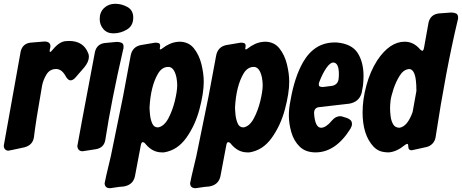

<svg xmlns="http://www.w3.org/2000/svg" viewBox="-53 -797 2437 1013"><path d="M-9 -2Q-19 -2 -26 -9Q-33 -16 -33 -29Q-33 -32 56 -525Q66 -567 108 -572L181 -578Q213 -578 213 -553L212 -544L210 -537L209 -527Q209 -524 209.5 -523.5Q210 -523 211 -523Q216 -523 226 -536Q262 -579 295 -580L311 -581Q387 -581 412 -517Q416 -509 416 -498Q416 -471 392 -442L347 -390Q333 -373 319 -373Q306 -373 294 -394Q274 -432 244 -433Q210 -433 192.5 -404.5Q175 -376 169 -345Q136 -158 126 -73Q120 -32 77 -20Q-5 -2 -9 -2Z M545 -621Q512 -621 492.5 -643.5Q473 -666 473 -697Q473 -733 496.5 -755Q520 -777 555 -777Q589 -777 619.5 -760Q650 -743 650 -704Q650 -661 616.5 -641Q583 -621 545 -621ZM383 1Q358 1 355 -26Q355 -32 448 -523Q458 -565 500 -570L563 -576Q577 -576 588 -571.5Q599 -567 599 -550L598 -539L597 -537Q534 -263 503 -61Q497 -18 454 -10Z M528 196Q500 196 499 170Q499 163 532 26L596 -287L637 -507Q647 -550 689 -559L766 -572Q776 -572 784 -569.5Q792 -567 792 -554Q792 -549 791 -546.5Q790 -544 790 -541Q790 -537 793 -536Q796 -536 801 -540Q842 -572 882 -576Q885 -577 893 -577Q942 -577 970 -542Q998 -507 1010 -457.5Q1022 -408 1022 -366Q1022 -306 999.5 -221Q977 -136 930 -70Q883 -4 812 7H801Q752 7 716 -36Q708 -47 700 -47Q693 -47 690 -31L659 133Q649 179 599 187L576 189Q533 196 528 196ZM782 -125Q813 -131 835 -172Q857 -213 869.5 -264.5Q882 -316 882 -348Q882 -365 878 -388Q866 -444 835 -444Q802 -444 781 -409Q742 -343 736 -230Q736 -217 738.5 -192Q741 -167 750 -146Q759 -125 779 -125Z M979 196Q951 196 950 170Q950 163 983 26L1047 -287L1088 -507Q1098 -550 1140 -559L1217 -572Q1227 -572 1235 -569.5Q1243 -567 1243 -554Q1243 -549 1242 -546.5Q1241 -544 1241 -541Q1241 -537 1244 -536Q1247 -536 1252 -540Q1293 -572 1333 -576Q1336 -577 1344 -577Q1393 -577 1421 -542Q1449 -507 1461 -457.5Q1473 -408 1473 -366Q1473 -306 1450.5 -221Q1428 -136 1381 -70Q1334 -4 1263 7H1252Q1203 7 1167 -36Q1159 -47 1151 -47Q1144 -47 1141 -31L1110 133Q1100 179 1050 187L1027 189Q984 196 979 196ZM1233 -125Q1264 -131 1286 -172Q1308 -213 1320.5 -264.5Q1333 -316 1333 -348Q1333 -365 1329 -388Q1317 -444 1286 -444Q1253 -444 1232 -409Q1193 -343 1187 -230Q1187 -217 1189.5 -192Q1192 -167 1201 -146Q1210 -125 1230 -125Z M1612 7Q1559 7 1528 -23.5Q1497 -54 1484 -99.5Q1471 -145 1471 -189Q1471 -225 1480 -269Q1501 -390 1546 -469Q1606 -573 1713 -573H1723Q1803 -566 1834 -517.5Q1865 -469 1865 -396Q1865 -371 1862 -345L1855 -306Q1841 -259 1790 -250L1633 -232Q1604 -230 1604 -200Q1609 -123 1641 -123Q1654 -123 1668 -132.5Q1682 -142 1692 -154Q1709 -174 1720.5 -179Q1732 -184 1741 -184Q1746 -184 1750 -183Q1754 -182 1779 -174Q1791 -169 1797.5 -162Q1804 -155 1804 -142Q1804 -132 1796 -118Q1718 7 1612 7ZM1651 -338 1699 -344Q1728 -350 1733 -377Q1735 -391 1735 -405Q1735 -467 1705 -467Q1689 -467 1669 -438.5Q1649 -410 1631 -363Q1629 -357 1629 -352Q1629 -342 1636 -340Q1643 -338 1651 -338Z M1999 7Q1974 7 1955 1Q1936 -5 1918 -23Q1860 -85 1860 -204Q1860 -272 1880 -346Q1900 -420 1937 -478Q2003 -577 2082 -577Q2129 -577 2163 -537Q2171 -529 2175 -529Q2181 -529 2184 -544L2208 -678Q2218 -720 2261 -726L2328 -731Q2342 -731 2353 -726Q2364 -721 2364 -704L2363 -693L2362 -691Q2299 -427 2245 -72Q2242 -53 2228.5 -39Q2215 -25 2196 -21L2119 -4Q2101 -4 2101 -25Q2101 -38 2096 -38Q2091 -38 2082 -31Q2041 3 1999 7ZM2055 -123Q2097 -130 2124 -206L2144 -317Q2144 -351 2141 -374Q2134 -433 2104 -433L2102 -432Q2075 -429 2055 -396.5Q2035 -364 2022.5 -325.5Q2010 -287 2007.5 -265Q2005 -243 2005 -223Q2005 -207 2008 -183Q2011 -159 2021.5 -141Q2032 -123 2055 -123Z"/></svg>

Font: Bangerz
Style: Bold
Weight: 700
Designer: vernon adams
Foundry: Vernon Adams
Version: Version 2.10;February 7, 2025;FontCreator 13.0.0.2683 64-bit